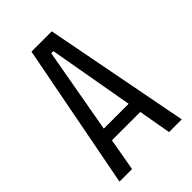

<svg xmlns="http://www.w3.org/2000/svg" viewBox="-200 -741 822 822"><g transform="rotate(-45 211.5 -330.0)"><path d="M23 0 150 -660H273L400 0H323L218 -595H205L99 0ZM100 -148V-208H324V-148Z"/></g></svg>

Font: Bricolage Grotesque Condensed Light
Style: Regular
Weight: 300
Width: 3
Designer: Mathieu Triay
Foundry: Atelier Triay
Version: Version 1.000;gftools[0.9.30]